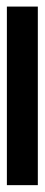

<svg xmlns="http://www.w3.org/2000/svg" viewBox="194 -190 132 569"><g transform="rotate(-90 260.5 94.0)"><path d="M-4.2 139.6V47.9H525V139.6Z"/></g></svg>

Font: Afacad Flux
Style: Bold
Weight: 700
Designer: Kristian Moeller
Foundry: Dicotype
Version: Version 1.100